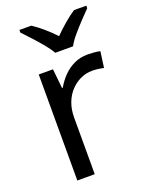

<svg xmlns="http://www.w3.org/2000/svg" viewBox="-144 -905 701 912"><g transform="rotate(-20 206.5 -449.0)"><path d="M335 -612Q350 -612 367.5 -610.5Q385 -609 398 -606L387 -525Q374 -528 358.5 -530Q343 -532 329 -532Q298 -532 270 -519Q242 -506 220 -482.5Q198 -459 185.5 -426Q173 -393 173 -352V-66H85V-602H157L167 -504H171Q188 -534 212 -558.5Q236 -583 267 -597.5Q298 -612 335 -612ZM194 -672Q181 -695 159 -721.5Q137 -748 113 -774Q89 -800 71 -819V-832H131Q157 -815 185 -791Q213 -767 238 -740Q265 -767 293 -791Q321 -815 347 -832H409V-819Q390 -800 365.5 -774Q341 -748 318.5 -721.5Q296 -695 284 -672Z"/></g></svg>

Font: Noto Sans Malayalam UI
Style: Regular
Weight: 400
Designer: Jelle Bosma - Monotype Design Team
Foundry: Monotype Imaging Inc.
Version: Version 2.104